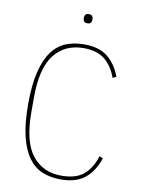

<svg xmlns="http://www.w3.org/2000/svg" viewBox="-96 -935 740 1011"><g transform="rotate(10 274.5 -429.5)"><path d="M300 12Q246 12 202.5 -5.5Q159 -23 128 -65Q97 -107 80 -176Q63 -245 63 -349Q63 -452 80 -521.5Q97 -591 128 -633Q159 -675 202.5 -692.5Q246 -710 300 -710Q380 -710 425.5 -673.5Q471 -637 496 -571L477 -562Q454 -625 412.5 -657.5Q371 -690 300 -690Q201 -690 144 -618Q87 -546 87 -388V-310Q87 -152 144 -80Q201 -8 300 -8Q377 -8 418.5 -42.5Q460 -77 481 -144L500 -136Q477 -66 430 -27Q383 12 300 12ZM296 -822Q283 -822 278 -828.5Q273 -835 273 -843V-850Q273 -858 278 -864.5Q283 -871 296 -871Q309 -871 314 -864.5Q319 -858 319 -850V-843Q319 -835 314 -828.5Q309 -822 296 -822Z"/></g></svg>

Font: IBM Plex Sans Cond Thin
Style: Regular
Weight: 100
Width: 3
Designer: Mike Abbink, Paul van der Laan, Pieter van Rosmalen
Foundry: Bold Monday
Version: Version 1.3